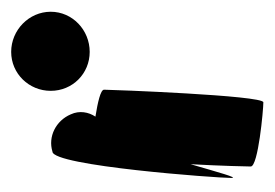

<svg xmlns="http://www.w3.org/2000/svg" viewBox="-92 -696 480 335"><g transform="rotate(-90 147.5 -528.0)"><path d="M5 -364C5 -350 15 -387 29 -435C26 -381 25 -335 25 -330C25 -317 124 -308 137 -308C149 -308 159 -574 159 -586C159 -592 137 -597 112 -601C120 -613 123 -629 116 -644C105 -670 77 -684 51 -676C26 -676 5 -389 5 -364ZM157 -679C157 -641 187 -611 225 -611C263 -611 295 -641 295 -679C295 -717 263 -748 225 -748C187 -748 157 -717 157 -679Z"/></g></svg>

Font: Ampere
Style: SCUltCnd
Weight: 400
Version: Version 1